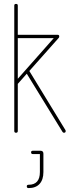

<svg xmlns="http://www.w3.org/2000/svg" viewBox="-20 -679 374 982"><path d="M53 -651Q53 -659 62 -659Q71 -659 71 -651V-501H275Q283 -501 283 -493Q283 -489 281 -486L130 -316L315 -13Q316 -12 316 -9Q316 0 307 0Q303 0 300 -4L117 -302L71 -250V-9Q71 0 62 0Q53 0 53 -9ZM71 -484V-276L255 -484ZM126 283Q117 283 117 274Q117 266 126 266Q184 266 184 201V109H148Q139 109 139 100Q139 92 148 92H187Q202 92 202 107V201Q202 240 182.5 261.5Q163 283 126 283Z"/></svg>

Font: Libertine Sup Thin
Style: Regular
Weight: 100
Designer: Bastien Sozeau
Foundry: NBR — Bastien Sozeau
Version: Version 2.003; ttfautohint (v1.8.4.7-5d5b);gftools[0.9.33]